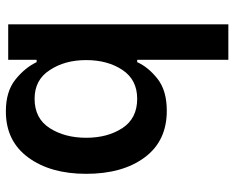

<svg xmlns="http://www.w3.org/2000/svg" viewBox="-92 -699 799 655"><g transform="rotate(90 307.5 -371.5)"><path d="M63 -751H184V-440H192Q209 -478 249 -509.5Q289 -541 358 -541Q461 -541 517 -465.5Q573 -390 573 -266Q573 -144 517 -68Q461 8 360 8Q292 8 251.5 -24.5Q211 -57 192 -97H184V0H63ZM219 -142Q252 -90 317 -90Q384 -90 417 -141.5Q450 -193 450 -266Q450 -339 417 -389.5Q384 -440 317 -440Q252 -440 218.5 -389.5Q185 -339 185 -266Q185 -193 219 -142Z"/></g></svg>

Font: Lopes Sans SemiBold
Style: Regular
Weight: 600
Designer: Gabriel Lam, Diego Maldonado
Foundry: TypeRant, Foresti Design
Version: Version 4.000